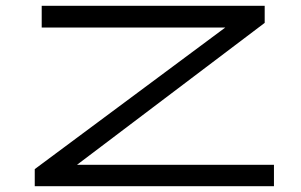

<svg xmlns="http://www.w3.org/2000/svg" viewBox="-20 -643 1040 663"><path d="M100 0V-59L758 -548H124V-623H894V-564L246 -74H926V0Z"/></svg>

Font: Inconsolata UltraExpanded Thin
Style: Regular
Weight: 100
Width: 9
Monospace: yes
Designer: Raph Levien, Cyreal, Brenton Simpson
Foundry: Raph Levien, Cyreal, Google
Version: Version 3.100; ttfautohint (v1.8.4.7-5d5b)